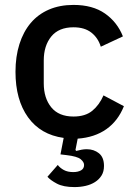

<svg xmlns="http://www.w3.org/2000/svg" viewBox="-20 -552 550 781"><path d="M279 -532Q357 -532 407 -497Q457 -462 480 -404L390 -362Q379 -398 351.5 -419.5Q324 -441 279 -441Q219 -441 188.5 -403.5Q158 -366 158 -306V-213Q158 -153 188.5 -115.5Q219 -78 279 -78Q327 -78 355.5 -101.5Q384 -125 401 -164L484 -120Q460 -60 412.5 -26.5Q365 7 296 12L287 58L290 62Q301 59 311.5 57Q322 55 333 55Q362 55 382.5 71.5Q403 88 403 123Q403 146 393 162Q383 178 366.5 188.5Q350 199 328.5 204Q307 209 283 209Q238 209 211.5 195Q185 181 173 167L215 119Q224 131 239.5 139.5Q255 148 278 148Q297 148 309.5 141Q322 134 322 119Q322 107 308 95.5Q294 84 251 79L226 76L239 9Q145 -4 94 -75Q43 -146 43 -260Q43 -322 59 -372.5Q75 -423 105 -458.5Q135 -494 179 -513Q223 -532 279 -532Z"/></svg>

Font: IBM Plex Sans Thai Medium
Style: Regular
Weight: 500
Designer: Mike Abbink, Paul van der Laan, Pieter van Rosmalen, Ben Mitchell, Mark Frömberg
Foundry: Bold Monday
Version: Version 1.1